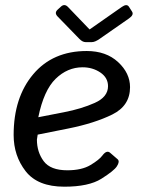

<svg xmlns="http://www.w3.org/2000/svg" viewBox="-20 -720 566 749"><path d="M204.6 -655.8Q190.9 -669.9 205.1 -682.6L217.3 -693.8Q231.4 -707 245.1 -692.9L329.1 -605.5H330.1L455.1 -692.9Q474.6 -706.5 482.9 -693.8L495.1 -674.8Q503.4 -662.1 482.9 -647.9L368.7 -568.4Q350.6 -555.7 338.4 -555.7H314Q301.8 -555.7 289.6 -568.4ZM33.2 -193.4Q33.2 -339.8 109.6 -430.4Q186 -521 318.4 -521Q394 -521 440.7 -477.8Q487.3 -434.6 487.3 -379.9Q487.3 -307.6 418.2 -273.4Q349.1 -239.3 247.1 -218.8L127 -194.8Q124 -176.3 124 -175.3Q124 -127 150.4 -91.3Q176.8 -55.7 242.7 -55.7Q298.8 -55.7 333 -76.2Q367.2 -96.7 379.4 -113.3Q396.5 -136.2 410.2 -123.5L439 -98.6Q448.2 -90.3 436 -71.3Q424.8 -53.7 375.5 -22.7Q326.2 8.3 231 8.3Q127 8.3 80.1 -52Q33.2 -112.3 33.2 -193.4ZM129.4 -262.7 229.5 -282.2Q297.9 -295.4 349.6 -318.6Q401.4 -341.8 401.4 -383.8Q401.4 -417 371.3 -437.3Q341.3 -457.5 302.2 -457.5Q243.2 -457.5 197 -412.6Q150.9 -367.7 129.4 -262.7Z"/></svg>

Font: Istok Web
Style: BoldItalic
Weight: 700
Italic angle: -13°
Designer: Andrey V. Panov
Foundry: Andrey V. Panov
Version: Version 1.0.2g